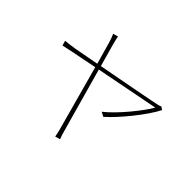

<svg xmlns="http://www.w3.org/2000/svg" viewBox="-163 -1036 1326 1326"><g transform="rotate(45 500.0 -373.5)"><path d="M892 -627 871 -641C863 -637 851 -634 842 -632C814 -625 566 -578 378 -543L332 -707C325 -736 319 -755 318 -771L280 -761C287 -748 294 -728 303 -699L349 -537L167 -503C135 -498 111 -495 80 -492L90 -456C118 -463 228 -485 356 -510L485 -39C491 -19 496 6 499 24L536 14C529 -6 521 -28 516 -48L385 -516L847 -606C805 -534 693 -393 605 -324L638 -307C719 -378 844 -532 892 -627Z"/></g></svg>

Font: Harano Aji Gothic KR ExtraLight
Style: Regular
Weight: 250
Foundry: Masamichi Hosoda
Version: HaranoAjiGothicKR-ExtraLight version 20220220;ttx 4.29.1